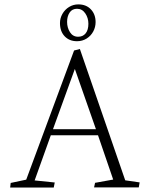

<svg xmlns="http://www.w3.org/2000/svg" viewBox="-20 -838 669 858"><path d="M220.2 0 224.6 -22.5 134.8 -31.7 207 -233.4H418L485.8 -35.6L404.8 -21L400.4 -0.5H600.1L604 -22.9L539.6 -32.2L336.9 -619.1L311 -612.3L97.2 -35.2L27.8 -20.5L25.4 0ZM314.5 -529.8 408.7 -260.7H216.8ZM407.2 -739.3Q407.2 -773.9 386.2 -796.1Q365.2 -818.4 330.1 -818.4Q307.6 -818.4 288.8 -806.9Q270 -795.4 259 -776.1Q248 -756.8 248 -734.9Q248 -697.8 269 -675.8Q290 -653.8 324.2 -653.8Q348.1 -653.8 367.2 -665.8Q386.2 -677.7 396.7 -697.3Q407.2 -716.8 407.2 -739.3ZM375 -731.9Q375 -704.1 362.8 -689Q350.6 -673.8 329.1 -673.8Q305.7 -673.8 292.7 -694.1Q279.8 -714.4 279.8 -740.2Q279.8 -764.6 291 -781.7Q302.2 -798.8 324.2 -798.8Q347.2 -798.8 361.1 -778.3Q375 -757.8 375 -731.9Z"/></svg>

Font: Neuton ExtraLight
Style: Regular
Weight: 275
Designer: Brian M Zick
Foundry: Brian M Zick
Version: Version 1.560